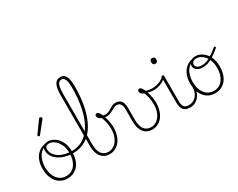

<svg xmlns="http://www.w3.org/2000/svg" viewBox="-134 -1794 3040 2454"><g transform="rotate(-30 1385.5 -566.5)"><path d="M295 19Q226 19 176.5 -15Q127 -49 101 -109.5Q75 -170 75 -250Q75 -310 91 -358Q107 -406 137 -440.5Q167 -475 207 -493Q247 -511 295 -511Q301 -511 303 -505.5Q305 -500 303 -494.5Q301 -489 295 -489Q262 -489 234 -477.5Q206 -466 183.5 -444.5Q161 -423 145.5 -393.5Q130 -364 121.5 -327.5Q113 -291 113 -250Q113 -182 135 -129Q157 -76 197.5 -46Q238 -16 295 -16Q337 -16 370 -33Q403 -50 426.5 -81.5Q450 -113 462.5 -156Q475 -199 475 -250Q475 -328 448 -381.5Q421 -435 382 -462Q343 -489 307 -489Q298 -489 293 -493.5Q288 -498 288 -504Q288 -510 293 -514.5Q298 -519 307 -519Q356 -519 403.5 -488Q451 -457 482 -397Q513 -337 513 -250Q513 -202 503.5 -160.5Q494 -119 475.5 -86Q457 -53 430 -29.5Q403 -6 369.5 6.5Q336 19 295 19Z M521 -226Q434 -226 365 -253.5Q296 -281 256.5 -329Q217 -377 217 -438Q217 -465 228.5 -483Q240 -501 260.5 -510Q281 -519 308 -519Q317 -519 322.5 -514.5Q328 -510 328.5 -504Q329 -498 324.5 -493.5Q320 -489 311 -489Q283 -489 266 -477Q249 -465 249 -438Q249 -386 284 -345Q319 -304 380.5 -281Q442 -258 521 -258Q568 -258 609.5 -270Q651 -282 688 -305.5Q725 -329 756.5 -363Q788 -397 814 -442.5Q840 -488 860 -544Q880 -600 893.5 -665Q907 -730 914 -804.5Q921 -879 921 -963Q921 -972 927 -977Q933 -982 940.5 -982Q948 -982 954 -977Q960 -972 960 -963Q960 -876 952.5 -797.5Q945 -719 930 -650.5Q915 -582 893 -524.5Q871 -467 843 -419.5Q815 -372 780 -335.5Q745 -299 705 -275Q665 -251 619 -238.5Q573 -226 521 -226Z M250 -630Q245 -630 238 -636Q231 -642 231 -648Q231 -650 232.5 -652.5Q234 -655 235 -658L360 -829Q363 -833 366 -834.5Q369 -836 373 -836Q378 -836 384 -832.5Q390 -829 394.5 -824Q399 -819 399 -814Q399 -811 398 -809Q397 -807 395 -804L261 -636Q257 -630 250 -630Z M912 19Q876 19 846 5.5Q816 -8 793.5 -34.5Q771 -61 758.5 -101Q746 -141 746 -193V-949Q746 -1052 772.5 -1102Q799 -1152 854 -1152Q890 -1152 913.5 -1131.5Q937 -1111 948.5 -1069Q960 -1027 960 -964Q960 -955 954 -950Q948 -945 940.5 -945Q933 -945 927 -950Q921 -955 921 -964Q921 -1016 913.5 -1050Q906 -1084 891.5 -1100.5Q877 -1117 854 -1117Q830 -1117 814 -1100.5Q798 -1084 790 -1047.5Q782 -1011 782 -949V-200Q782 -155 790.5 -120.5Q799 -86 816.5 -62.5Q834 -39 859.5 -27Q885 -15 918 -15Q946 -15 971.5 -26Q997 -37 1019 -57Q1041 -77 1057 -106Q1073 -135 1082 -170.5Q1091 -206 1091 -248Q1091 -290 1086 -323Q1081 -356 1073 -383Q1065 -410 1056 -431Q1028 -442 1015 -459Q1002 -476 1002 -491Q1002 -502 1009 -510.5Q1016 -519 1028 -519Q1048 -519 1066 -492Q1084 -465 1097.5 -423Q1111 -381 1119 -336Q1127 -291 1127 -255Q1127 -213 1118.5 -172.5Q1110 -132 1093 -97.5Q1076 -63 1050.5 -37Q1025 -11 990.5 4Q956 19 912 19Z M1127 -418Q1111 -418 1094.5 -422Q1078 -426 1063 -433V-465Q1080 -455 1092.5 -451.5Q1105 -448 1118 -448Q1146 -448 1168.5 -458Q1191 -468 1211.5 -481.5Q1232 -495 1254 -505Q1276 -515 1303 -515Q1309 -515 1312.5 -510Q1316 -505 1316 -498Q1316 -491 1312 -486Q1308 -481 1300 -481Q1282 -481 1262 -471.5Q1242 -462 1220 -449.5Q1198 -437 1175 -427.5Q1152 -418 1127 -418Z M1541 19Q1505 19 1475 5.5Q1445 -8 1422.5 -34.5Q1400 -61 1387.5 -101Q1375 -141 1375 -193V-376Q1375 -431 1355.5 -456Q1336 -481 1301 -481Q1292 -481 1287.5 -486Q1283 -491 1283.5 -498Q1284 -505 1289 -510Q1294 -515 1303 -515Q1328 -515 1348 -507Q1368 -499 1382 -483Q1396 -467 1403.5 -441.5Q1411 -416 1411 -381V-200Q1411 -155 1419.5 -120.5Q1428 -86 1445.5 -62.5Q1463 -39 1488.5 -27Q1514 -15 1547 -15Q1575 -15 1600.5 -26Q1626 -37 1648 -57Q1670 -77 1686 -106Q1702 -135 1711 -170.5Q1720 -206 1720 -248Q1720 -310 1709.5 -354.5Q1699 -399 1685 -431Q1657 -442 1644 -459Q1631 -476 1631 -491Q1631 -502 1638 -510.5Q1645 -519 1657 -519Q1677 -519 1695 -492Q1713 -465 1726.5 -423Q1740 -381 1748 -336Q1756 -291 1756 -255Q1756 -213 1747.5 -172.5Q1739 -132 1722 -97.5Q1705 -63 1679.5 -37Q1654 -11 1619.5 4Q1585 19 1541 19Z M1811 -408Q1777 -408 1745.5 -416Q1714 -424 1685 -439Q1679 -442 1678 -447Q1677 -452 1679 -457Q1681 -462 1685.5 -464Q1690 -466 1696 -463Q1718 -450 1746 -444Q1774 -438 1805 -438Q1837 -438 1870 -445Q1903 -452 1932.5 -467Q1962 -482 1984 -505Q1990 -512 1998 -510Q2006 -508 2009 -501.5Q2012 -495 2004 -486Q1963 -446 1912.5 -427Q1862 -408 1811 -408Z M2109 17Q2069 17 2043 6Q2017 -5 2003.5 -25.5Q1990 -46 1984.5 -74Q1979 -102 1979 -136V-500Q1979 -508 1983.5 -511.5Q1988 -515 1996 -515Q2006 -515 2010.5 -511.5Q2015 -508 2015 -500V-136Q2015 -75 2033 -46.5Q2051 -18 2109 -18Q2116 -18 2119 -12.5Q2122 -7 2122 -0.5Q2122 6 2119 11.5Q2116 17 2109 17ZM1996 -690Q1977 -690 1968 -701Q1959 -712 1959 -733Q1959 -754 1968 -764.5Q1977 -775 1996 -775Q2015 -775 2024.5 -764.5Q2034 -754 2034 -733Q2034 -711 2024.5 -700.5Q2015 -690 1996 -690Z M2106 17Q2097 17 2092 11.5Q2087 6 2087 -0.5Q2087 -7 2092 -12.5Q2097 -18 2106 -18Q2140 -18 2168 -32Q2196 -46 2216 -69.5Q2236 -93 2246.5 -123Q2257 -153 2257 -186Q2257 -196 2264 -199.5Q2271 -203 2277.5 -199.5Q2284 -196 2284 -186Q2284 -146 2271 -109.5Q2258 -73 2234.5 -44.5Q2211 -16 2178 0.5Q2145 17 2106 17Z M2474 19Q2405 19 2355.5 -15Q2306 -49 2280 -109.5Q2254 -170 2254 -250Q2254 -310 2270 -358Q2286 -406 2316 -440.5Q2346 -475 2386 -493Q2426 -511 2474 -511V-489Q2433 -489 2399.5 -471Q2366 -453 2342 -421Q2318 -389 2305 -345.5Q2292 -302 2292 -250Q2292 -182 2314 -129Q2336 -76 2376.5 -46Q2417 -16 2474 -16Q2516 -16 2549 -33Q2582 -50 2605.5 -81.5Q2629 -113 2641.5 -156Q2654 -199 2654 -250Q2654 -328 2627 -381.5Q2600 -435 2561 -462Q2522 -489 2486 -489Q2452 -489 2433.5 -475Q2415 -461 2415 -435Q2415 -412 2430 -398.5Q2445 -385 2465.5 -380Q2486 -375 2502 -375Q2536 -375 2570.5 -386.5Q2605 -398 2647.5 -425Q2690 -452 2749 -500Q2754 -504 2759 -503Q2764 -502 2767.5 -497.5Q2771 -493 2771 -487.5Q2771 -482 2766 -478Q2706 -427 2660 -398.5Q2614 -370 2576 -358Q2538 -346 2500 -346Q2473 -346 2445.5 -355Q2418 -364 2400 -383.5Q2382 -403 2382 -435Q2382 -460 2393 -478.5Q2404 -497 2427 -508Q2450 -519 2486 -519Q2535 -519 2582.5 -488Q2630 -457 2661 -397Q2692 -337 2692 -250Q2692 -202 2682.5 -160.5Q2673 -119 2654.5 -86Q2636 -53 2609 -29.5Q2582 -6 2548.5 6.5Q2515 19 2474 19Z"/></g></svg>

Font: Playwrite CL Thin
Style: Regular
Weight: 100
Designer: Veronika Burian, José Scaglione
Foundry: TypeTogether
Version: Version 1.002